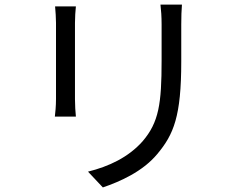

<svg xmlns="http://www.w3.org/2000/svg" viewBox="-20 -779 1040 840"><path d="M776 -759H682C685 -734 687 -706 687 -672C687 -637 687 -552 687 -514C687 -325 675 -244 604 -161C542 -91 457 -51 365 -28L430 41C503 16 603 -27 668 -105C740 -191 773 -270 773 -510C773 -548 773 -632 773 -672C773 -706 774 -734 776 -759ZM312 -751H221C223 -732 225 -697 225 -679C225 -649 225 -388 225 -346C225 -316 222 -284 220 -269H312C310 -287 308 -320 308 -345C308 -387 308 -649 308 -679C308 -703 310 -732 312 -751Z"/></svg>

Font: Noto Sans HK
Style: Regular
Weight: 400
Designer: Ryoko NISHIZUKA 西塚涼子 (kana, bopomofo & ideographs); Paul D. Hunt (Latin, Greek & Cyrillic); Sandoll Communications 산돌커뮤니
Foundry: Adobe
Version: Version 2.004;hotconv 1.0.118;makeotfexe 2.5.65603